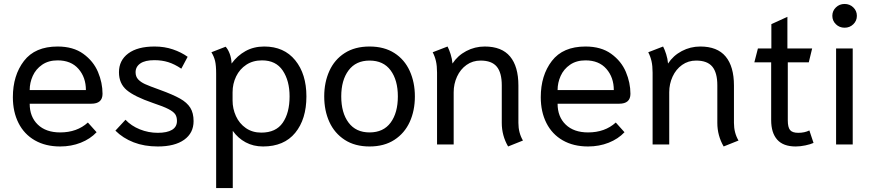

<svg xmlns="http://www.w3.org/2000/svg" viewBox="-20 -730 4409 970"><path d="M45 -239Q45 -349 101 -422Q157 -495 271 -495Q350 -495 401 -458Q452 -421 475 -366.5Q498 -312 498 -256Q498 -206 441 -206H130Q130 -140 171 -100.5Q212 -61 284 -61Q369 -61 424 -111L468 -62Q436 -28 388 -9Q340 10 284 10Q210 10 156 -21Q102 -52 73.5 -108.5Q45 -165 45 -239ZM414 -275Q414 -339 376.5 -382Q339 -425 271 -425Q225 -425 193 -403Q161 -381 145.5 -346.5Q130 -312 130 -275Z M563 -70 614 -125Q643 -94 686.5 -76.5Q730 -59 777 -59Q824 -59 849 -74Q874 -89 874 -119Q874 -140 865 -153Q856 -166 831 -179Q806 -192 752 -210Q659 -242 620 -275Q581 -308 581 -365Q581 -425 628 -460Q675 -495 761 -495Q811 -495 853.5 -480.5Q896 -466 928 -443L896 -383Q862 -406 830 -416Q798 -426 760 -426Q713 -426 689 -409.5Q665 -393 665 -365Q665 -343 678 -329Q691 -315 713 -305Q735 -295 788 -276Q854 -252 889.5 -232Q925 -212 941.5 -185.5Q958 -159 958 -118Q958 -58 910.5 -24Q863 10 777 10Q709 10 655 -11Q601 -32 563 -70Z M1072 -358Q1072 -400 1066.5 -422.5Q1061 -445 1048 -466L1120 -494Q1132 -481 1140.5 -458.5Q1149 -436 1150 -409Q1179 -449 1220.5 -472Q1262 -495 1315 -495Q1415 -495 1471.5 -425.5Q1528 -356 1528 -243Q1528 -128 1471.5 -59Q1415 10 1309 10Q1260 10 1221 -11Q1182 -32 1156 -69V220H1072ZM1443 -243Q1443 -322 1408.5 -373.5Q1374 -425 1304 -425Q1258 -425 1224.5 -403Q1191 -381 1173 -344Q1155 -307 1155 -264V-222Q1155 -181 1172 -143.5Q1189 -106 1222 -83Q1255 -60 1300 -60Q1374 -60 1408.5 -110Q1443 -160 1443 -243Z M1618 -243Q1618 -314 1644 -371.5Q1670 -429 1721.5 -462Q1773 -495 1847 -495Q1921 -495 1972.5 -462Q2024 -429 2050 -371.5Q2076 -314 2076 -243Q2076 -171 2050 -114Q2024 -57 1972.5 -23.5Q1921 10 1847 10Q1773 10 1721.5 -23.5Q1670 -57 1644 -114Q1618 -171 1618 -243ZM1990 -243Q1990 -325 1953.5 -374.5Q1917 -424 1847 -424Q1778 -424 1741 -374.5Q1704 -325 1704 -243Q1704 -160 1741 -110.5Q1778 -61 1847 -61Q1917 -61 1953.5 -110.5Q1990 -160 1990 -243Z M2515 -109V-299Q2515 -363 2489.5 -393.5Q2464 -424 2408 -424Q2368 -424 2337 -402Q2306 -380 2289 -343Q2272 -306 2272 -264V0H2188V-363Q2188 -397 2182.5 -421Q2177 -445 2166 -466L2241 -495Q2249 -480 2256.5 -456.5Q2264 -433 2266 -409Q2292 -449 2335.5 -472Q2379 -495 2429 -495Q2515 -495 2557 -444.5Q2599 -394 2599 -298V-109Q2599 -59 2622 -20L2547 10Q2515 -45 2515 -109Z M2712 -239Q2712 -349 2768 -422Q2824 -495 2938 -495Q3017 -495 3068 -458Q3119 -421 3142 -366.5Q3165 -312 3165 -256Q3165 -206 3108 -206H2797Q2797 -140 2838 -100.5Q2879 -61 2951 -61Q3036 -61 3091 -111L3135 -62Q3103 -28 3055 -9Q3007 10 2951 10Q2877 10 2823 -21Q2769 -52 2740.5 -108.5Q2712 -165 2712 -239ZM3081 -275Q3081 -339 3043.5 -382Q3006 -425 2938 -425Q2892 -425 2860 -403Q2828 -381 2812.5 -346.5Q2797 -312 2797 -275Z M3604 -109V-299Q3604 -363 3578.5 -393.5Q3553 -424 3497 -424Q3457 -424 3426 -402Q3395 -380 3378 -343Q3361 -306 3361 -264V0H3277V-363Q3277 -397 3271.5 -421Q3266 -445 3255 -466L3330 -495Q3338 -480 3345.5 -456.5Q3353 -433 3355 -409Q3381 -449 3424.5 -472Q3468 -495 3518 -495Q3604 -495 3646 -444.5Q3688 -394 3688 -298V-109Q3688 -59 3711 -20L3636 10Q3604 -45 3604 -109Z M3876 -123V-415H3791L3809 -485H3877V-608L3958 -645V-485H4083L4066 -415H3960V-122Q3960 -87 3971.5 -73Q3983 -59 4013 -59Q4045 -59 4069 -71L4090 -8Q4075 -1 4049 4.5Q4023 10 4000 10Q3937 10 3906.5 -24.5Q3876 -59 3876 -123Z M4185 -650Q4185 -675 4203 -692.5Q4221 -710 4247 -710Q4273 -710 4291 -692.5Q4309 -675 4309 -650Q4309 -625 4291 -607.5Q4273 -590 4247 -590Q4221 -590 4203 -607.5Q4185 -625 4185 -650ZM4204 -485H4288V0H4204Z"/></svg>

Font: Niramit
Style: Regular
Weight: 400
Version: Version 1.000; ttfautohint (v1.6)